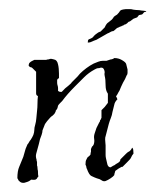

<svg xmlns="http://www.w3.org/2000/svg" viewBox="-20 -397 340 420"><path d="M31 3Q26 3 23 0L20 -3Q20 -5 18 -7Q18 -23 22 -32L31 -54Q32 -58 33 -61Q34 -64 35 -68Q36 -72 37.5 -75Q39 -78 40 -81Q42 -83 43.5 -86Q45 -89 47 -91Q51 -97 53 -102Q55 -108 55 -112Q55 -115 55.5 -118Q56 -121 57 -124Q59 -131 59.5 -138.5Q60 -146 61 -154Q62 -162 62 -170.5Q62 -179 63 -187Q59 -188 59 -193V-240L51 -248Q49 -250 47 -250Q45 -250 43 -253Q42 -254 44 -259Q47 -262 49 -263L55 -266H81Q83 -267 85 -267Q87 -267 89 -268Q92 -269 98 -267Q105 -266 107 -256Q108 -252 108.5 -246.5Q109 -241 109 -236V-226Q106 -225 105 -222Q105 -219 105 -216Q105 -213 106 -210Q107 -207 107 -204Q107 -201 107 -198Q107 -198 111 -196H115Q123 -205 129 -209Q131 -211 133.5 -213Q136 -215 137 -217Q139 -219 141 -221Q143 -223 145 -225Q147 -227 149.5 -229.5Q152 -232 155 -236Q158 -239 161.5 -242Q165 -245 169 -248Q173 -251 177 -253.5Q181 -256 185 -258Q190 -260 195 -262Q200 -264 205 -264H213Q215 -265 217.5 -265.5Q220 -266 222 -267Q224 -267 226.5 -268Q229 -269 230 -270Q239 -270 246 -266Q255 -261 256 -257L259 -245Q259 -241 259 -237.5Q259 -234 257 -232Q254 -224 249 -216Q247 -212 245 -207.5Q243 -203 241 -198Q240 -197 238 -193Q236 -189 235 -188Q233 -186 235 -184Q236 -183 236 -182Q236 -181 237 -180Q231 -174 230 -168L226 -152Q225 -145 222.5 -139Q220 -133 218 -126Q216 -119 214.5 -112.5Q213 -106 211 -99Q210 -97 210 -92Q210 -88 210.5 -85Q211 -82 211 -79V-66Q211 -62 211 -58Q211 -54 212 -50L215 -37Q217 -31 222 -31Q228 -35 231 -36Q233 -38 236 -39.5Q239 -41 241 -43Q243 -45 243 -46Q243 -46 243 -47Q243 -48 244 -49L256 -61Q260 -65 263 -66Q267 -69 269 -74L270 -73Q272 -71 272 -61L269 -57L266 -51Q266 -50 258 -42L248 -32H246L239 -28L232 -23Q232 -21 231 -19Q230 -16 230 -14Q228 -11 222 -7Q216 -3 211 -1Q208 0 205 -1Q203 -2 201.5 -3Q200 -4 198 -5Q191 -7 186.5 -9Q182 -11 180 -12Q175 -14 170 -28Q169 -29 169 -31Q169 -33 167 -37Q167 -45 169 -48Q171 -53 173 -54Q176 -56 178 -59Q178 -63 179 -65V-71Q180 -73 180.5 -74.5Q181 -76 182 -77Q183 -77 185 -81Q187 -87 186 -93Q185 -99 187 -105Q188 -108 189 -111Q190 -114 191 -117L197 -129Q199 -131 199 -134Q201 -136 201 -137Q201 -138 202 -139V-156L209 -163L216 -172V-192Q211 -199 211 -210Q211 -217 210.5 -222Q210 -227 209 -231Q208 -235 209 -239Q209 -242 207 -246Q204 -251 197 -248Q193 -248 191 -247Q189 -246 187 -245Q174 -238 164 -228L144 -208Q127 -191 116 -176L112 -172Q108 -168 107 -166Q107 -164 106 -163V-161Q104 -157 102 -155Q102 -153 101 -151.5Q100 -150 99 -148L95 -144Q93 -143 90 -140L83 -132Q78 -126 77 -122Q76 -120 75 -117Q74 -114 73 -112Q73 -108 71 -102Q67 -93 65 -82L59 -60Q58 -56 59 -51Q60 -49 60 -47Q60 -45 61 -43V-35Q62 -33 62 -30Q62 -27 63 -23Q63 -14 64 -11Q62 -9 61 -7Q60 -5 59 -5Q58 -3 48 -4Q44 0 36 2Q34 3 31 3ZM172 -304Q172 -306 172.5 -308.5Q173 -311 177 -312Q184 -315 185 -318Q189 -322 191.5 -323.5Q194 -325 195 -326Q198 -327 198.5 -327.5Q199 -328 200 -328Q202 -330 204.5 -332.5Q207 -335 209 -337Q213 -346 217 -348Q219 -350 222 -352Q225 -354 227 -357Q229 -361 232 -362.5Q235 -364 236 -365Q241 -370 242.5 -373Q244 -376 255 -377H260Q262 -377 265 -377Q268 -377 271 -376Q277 -375 281 -375Q285 -375 289 -374Q292 -374 294.5 -373.5Q297 -373 298 -373Q302 -371 298 -371Q296 -371 295 -370Q294 -369 292.5 -367Q291 -365 289 -365L284 -364Q283 -363 282 -361.5Q281 -360 280 -359L272 -356L264 -350Q262 -350 261 -349L258 -346Q257 -345 255 -344Q253 -343 252 -343Q251 -343 251 -342.5Q251 -342 249 -341Q247 -341 246 -340Q245 -339 244 -339Q243 -339 243 -339Q240 -337 238 -336.5Q236 -336 234 -334Q231 -331 228 -329Q226 -329 223.5 -328Q221 -327 218 -325Q215 -324 212 -322Q209 -320 205 -318Q201 -316 198 -314Q195 -312 191 -310Q185 -308 181 -306Q177 -304 174 -304Z"/></svg>

Font: Estonia
Style: Regular
Weight: 400
Designer: Robert E. Leuschke
Foundry: Robert E. Leuschke
Version: Version 1.014; ttfautohint (v1.8.3)